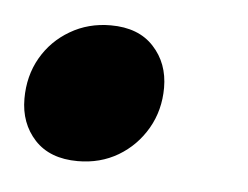

<svg xmlns="http://www.w3.org/2000/svg" viewBox="-28 -187 297 230"><g transform="rotate(5 120.0 -72.0)"><path d="M97.5 -155Q131 -155 149.2 -135.2Q167.5 -115.5 167.5 -86Q167.5 -59 154.8 -37Q142 -15 120.5 -2.2Q99 10.5 72 10.5Q38.5 10.5 20.2 -9.2Q2 -29 2 -58.5Q2 -86 14.5 -107.8Q27 -129.5 48.8 -142.2Q70.5 -155 97.5 -155Z"/></g></svg>

Font: Newsreader 24pt
Style: Bold Italic
Weight: 700
Italic angle: -17°
Designer: Hugues Gentile
Foundry: Production Type
Version: Version 1.003